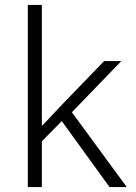

<svg xmlns="http://www.w3.org/2000/svg" viewBox="-20 -760 553 780"><path d="M93 -740H150V-251H153L233 -336L403 -512H473L272 -304L495 0H425L231 -268L150 -186V0H93Z"/></svg>

Font: IBM Plex Sans Thai Light
Style: Regular
Weight: 300
Designer: Mike Abbink, Paul van der Laan, Pieter van Rosmalen, Ben Mitchell, Mark Frömberg
Foundry: Bold Monday
Version: Version 1.2